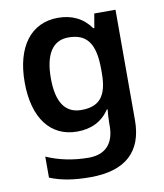

<svg xmlns="http://www.w3.org/2000/svg" viewBox="-87 -624 800 935"><g transform="rotate(-10 313.0 -156.0)"><path d="M263 -552C129 -552 49 -446 49 -270C49 -94 128 10 260 10C328 10 383 -15 420 -71H424C422 -55 420 -24 420 -4V10C420 98 375 145 293 145C217 145 146 130 85 103V207C144 231 208 240 285 240C459 240 546 159 546 4V-542H441L429 -472H424C386 -526 331 -552 263 -552ZM296 -449C387 -449 427 -397 427 -269V-250C427 -134 386 -90 298 -90C217 -90 178 -151 178 -268C178 -387 219 -449 296 -449Z"/></g></svg>

Font: Noto Sans Vithkuqi SemiBold
Style: Regular
Weight: 600
Version: Version 1.001